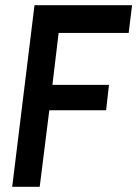

<svg xmlns="http://www.w3.org/2000/svg" viewBox="-20 -720 529 740"><path d="M476 -593H206L182 -393H400L389 -295H170L133 0H27L113 -700H489Z"/></svg>

Font: Kulim Park SemiBold
Style: Italic
Weight: 600
Italic angle: -8°
Designer: Noponies / Dale Sattler
Foundry: Noponies
Version: Version 1.000; ttfautohint (v1.8.3)